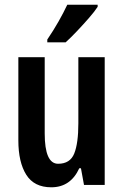

<svg xmlns="http://www.w3.org/2000/svg" viewBox="-20 -786 524 816"><path d="M425 -543V0H337L324 -71H317Q280 10 198 10Q125 10 91.5 -43.5Q58 -97 58 -189V-543H170V-219Q170 -90 227 -90Q278 -90 295.5 -133.5Q313 -177 313 -262V-543ZM395 -757Q382 -737 358 -709.5Q334 -682 307.5 -654Q281 -626 259 -606H181V-618Q208 -658 229 -695Q250 -732 266 -766H395Z"/></svg>

Font: Noto Sans Thai ExtCond SemBd
Style: Regular
Weight: 600
Width: 2
Designer: Monotype Design Team
Foundry: Monotype Imaging Inc.
Version: Version 2.002; ttfautohint (v1.8.4.7-5d5b)